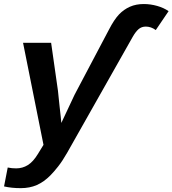

<svg xmlns="http://www.w3.org/2000/svg" viewBox="-62 -745 873 972"><path d="M43 207.5Q-3.9 207.5 -41.5 198.7L-22.9 103Q-2.9 107.4 19.5 107.4Q52.2 107.4 79.1 90.6Q106 73.7 129.4 35.2L158.2 -11.7L54.7 -528.3H196.8L231.4 -285.6Q231.9 -278.8 234.4 -256.3Q236.8 -233.9 239.7 -206.1Q242.7 -178.2 245.4 -154.8Q248 -131.3 248.5 -122.6L315.4 -265.1L489.7 -595.2Q515.6 -645.5 540.5 -671.9Q564.9 -697.3 595.7 -710.9Q626.5 -724.6 666 -724.6Q699.7 -724.6 733.4 -715.1Q767.1 -705.6 791.5 -688.5L726.6 -592.8Q702.6 -610.4 676.3 -610.4Q654.8 -610.4 639.9 -597.7Q625 -585 609.9 -558.6L278.3 27.8Q254.4 69.8 232.2 97.9Q210 126 193.4 142.6Q160.6 175.8 124.5 191.7Q88.4 207.5 43 207.5Z"/></svg>

Font: Arimo
Style: Italic
Weight: 400
Italic angle: -12°
Designer: Steve Matteson
Foundry: Monotype Imaging Inc.
Version: Version 1.33